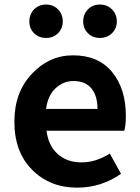

<svg xmlns="http://www.w3.org/2000/svg" viewBox="-20 -820 620 853"><path d="M322.3 13.7Q202.1 13.7 123 -65.4Q43.9 -144.5 43.9 -279.3Q43.9 -410.2 121.6 -492.2Q199.2 -574.2 304.7 -574.2Q417 -574.2 478 -500Q539.1 -425.8 539.1 -305.7Q539.1 -261.7 532.2 -239.3H186.5Q195.3 -171.9 236.8 -135.3Q278.3 -98.6 341.8 -98.6Q406.2 -98.6 467.8 -137.7L517.6 -47.9Q429.7 13.7 322.3 13.7ZM184.6 -335.9H413.1Q413.1 -394.5 386.2 -427.2Q359.4 -460 306.6 -460Q260.7 -460 226.6 -427.7Q192.4 -395.5 184.6 -335.9ZM110.4 -724.6Q110.4 -756.8 131.3 -778.3Q152.3 -799.8 184.6 -799.8Q216.8 -799.8 237.8 -778.3Q258.8 -756.8 258.8 -724.6Q258.8 -693.4 237.8 -672.4Q216.8 -651.4 184.6 -651.4Q152.3 -651.4 131.3 -672.4Q110.4 -693.4 110.4 -724.6ZM349.6 -724.6Q349.6 -756.8 370.6 -778.3Q391.6 -799.8 423.8 -799.8Q456.1 -799.8 477.5 -778.3Q499 -756.8 499 -724.6Q499 -693.4 477.5 -672.4Q456.1 -651.4 423.8 -651.4Q391.6 -651.4 370.6 -672.4Q349.6 -693.4 349.6 -724.6Z"/></svg>

Font: Nasu
Style: Bold
Weight: 700
Designer: Ryoko NISHIZUKA (kana &amp; ideographs); Paul D. Hunt (Latin, Greek &amp; Cyrillic); Wenlong ZHANG (bopomofo); Sandoll C
Version: Version 2014.1215